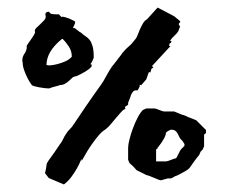

<svg xmlns="http://www.w3.org/2000/svg" viewBox="-20 -444 600 508"><path d="M310 -155Q306 -154 300 -147Q294 -140 287 -132Q280 -124 273.5 -116Q267 -108 263 -105Q260 -102 255 -99Q250 -96 242.5 -87.5Q235 -79 223.5 -63Q212 -47 196 -18V-22V-23Q195 -23 192 -15.5Q189 -8 183 2.5Q177 13 168.5 24.5Q160 36 149 44L109 27L99 14L101 6Q103 -4 103 -7Q103 -10 105.5 -14.5Q108 -19 115.5 -29Q123 -39 139 -63Q144 -69 147 -76Q150 -83 155 -90Q159 -97 164.5 -102Q170 -107 175 -115Q189 -136 206 -161Q223 -186 246 -218Q254 -229 261 -242.5Q268 -256 277 -269Q278 -270 282 -275Q286 -280 290.5 -286Q295 -292 299 -297Q303 -302 304 -304Q312 -314 320.5 -321Q329 -328 337 -339Q341 -343 344 -351Q347 -359 350.5 -367Q354 -375 358.5 -382.5Q363 -390 369 -393L397 -424L441 -401Q443 -399 450 -393.5Q457 -388 457 -387Q457 -385 455 -383.5Q453 -382 453 -380Q453 -377 457 -374Q455 -374 456 -372.5Q457 -371 455 -371Q453 -360 444 -352Q435 -344 430 -336L434 -335Q432 -329 430.5 -330Q429 -331 427 -323L431 -322L382 -269L386 -266L380 -261V-260Q380 -258 379 -256Q378 -254 378 -252Q377 -253 375 -253Q373 -253 373 -251L367 -234L354 -219H352Q350 -219 349 -220L350 -216L346 -208L344 -205H340Q335 -205 332 -201.5Q329 -198 327 -193.5Q325 -189 324 -185Q323 -181 322 -180L319 -172V-167L312 -162Q310 -161 310 -161L312 -157ZM319 -53Q319 -61 322.5 -75Q326 -89 331.5 -104Q337 -119 344 -132.5Q351 -146 358 -153L367 -157H389Q392 -157 401.5 -153Q411 -149 415 -149H441L463 -140Q465 -140 470 -138Q475 -136 476 -135L499 -126L525 -100V-92L520 -88V-57L516 -48L511 -43L507 -34Q501 -27 492 -14.5Q483 -2 481 1Q477 5 470 9Q463 13 456.5 16.5Q450 20 445.5 21.5Q441 23 442 23Q434 28 432 28H424L406 33Q404 33 398.5 31Q393 29 386.5 26Q380 23 374 21Q368 19 367 19L341 6Q338 2 332.5 -3.5Q327 -9 323 -12L319 -21ZM40 -279Q39 -281 39 -284Q39 -294 45 -302.5Q51 -311 51 -321H50Q50 -322 53.5 -327.5Q57 -333 61.5 -339Q66 -345 69.5 -351Q73 -357 73 -360Q72 -361 72 -362Q72 -366 76.5 -370.5Q81 -375 86.5 -380Q92 -385 96.5 -390Q101 -395 101 -400Q101 -402 100.5 -403Q100 -404 100 -406Q100 -413 110 -413Q112 -408 117 -407Q122 -406 136 -406Q138 -404 140 -401.5Q142 -399 144 -399Q145 -399 145 -400Q147 -400 152.5 -398.5Q158 -397 164 -394.5Q170 -392 174.5 -389.5Q179 -387 179 -386Q179 -382 173 -370H176Q178 -370 185 -364Q192 -358 194 -358Q200 -352 206.5 -348Q213 -344 217.5 -338Q222 -332 225 -321.5Q228 -311 228 -292Q228 -290 224.5 -283Q221 -276 219 -274H222V-271L223 -270Q223 -268 218 -263.5Q213 -259 205.5 -254.5Q198 -250 190 -246Q182 -242 176 -241Q174 -241 170.5 -237.5Q167 -234 162.5 -230Q158 -226 152 -222.5Q146 -219 139 -219Q134 -217 125.5 -215Q117 -213 110 -210Q100 -210 83.5 -213Q67 -216 64 -219Q65 -218 61 -223.5Q57 -229 52.5 -238Q48 -247 44 -258Q40 -269 40 -279ZM424 -97 419 -93Q419 -87 415 -79.5Q411 -72 406.5 -65.5Q402 -59 399 -55.5Q396 -52 397 -54Q397 -50 395 -50Q393 -50 393 -47V-17H419Q423 -17 432.5 -21Q442 -25 445 -25Q446 -25 448 -28.5Q450 -32 452 -36.5Q454 -41 456 -44.5Q458 -48 459 -49L468 -58V-63L463 -71Q457 -76 454.5 -81.5Q452 -87 449.5 -91.5Q447 -96 443 -98.5Q439 -101 432 -101ZM144 -341Q103 -308 103 -272Q105 -272 106 -271.5Q107 -271 109 -271Q122 -271 140.5 -277Q159 -283 166 -290L170 -294Q170 -309 162 -321Q154 -333 146 -341ZM112 -29Q111 -28 111 -27Q112 -29 112 -29Z"/></svg>

Font: East Sea Dokdo Cyrillic
Style: Regular
Weight: 400
Version: Version 1.00 July 4, 2018, initial release